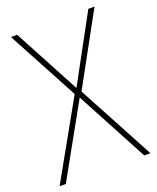

<svg xmlns="http://www.w3.org/2000/svg" viewBox="-134 -794 713 874"><g transform="rotate(-20 222.0 -357.0)"><path d="M442 0H412L226 -348L32 0H2L210 -371L26 -714H56L227 -394L401 -714H431L243 -371Z"/></g></svg>

Font: Noto Sans Lao UI SemCond Thin
Style: Regular
Weight: 100
Width: 4
Designer: Monotype Design Team
Foundry: Monotype Imaging Inc.
Version: Version 2.000; ttfautohint (v1.8.4.7-5d5b)